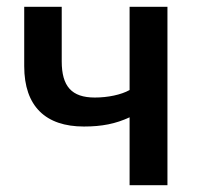

<svg xmlns="http://www.w3.org/2000/svg" viewBox="-20 -543 578 563"><path d="M360 0H471V-523H360V-279C335 -265 296 -257 258 -257C190 -257 161 -290 161 -363V-523H51V-349C51 -231 114 -172 226 -172C279 -172 319 -180 360 -199Z"/></svg>

Font: FIGSv2-sans-serif SemiBold
Style: Regular
Weight: 600
Designer: Matt McInerney, Pablo Impallari, Rodrigo Fuenzalida,Mirko Velimirovic
Foundry: Matt McInerney, Pablo Impallari, Rodrigo Fuenzalida
Version: Version 4.021;hotconv 1.0.109;makeotfexe 2.5.65596